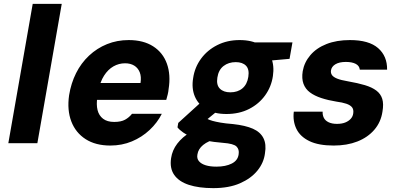

<svg xmlns="http://www.w3.org/2000/svg" viewBox="-20 -740 2064 992"><path d="M23 0 149 -720H299L173 0Z M550 12Q474 12 422.5 -21Q371 -54 348.5 -112.5Q326 -171 337 -248Q347 -310 373 -362Q399 -414 440 -452.5Q481 -491 533 -512Q585 -533 645 -533Q721 -533 771.5 -500.5Q822 -468 842.5 -410.5Q863 -353 851 -279Q850 -266 846.5 -252Q843 -238 839 -224H438L454 -311H706Q711 -344 702 -366.5Q693 -389 673.5 -401Q654 -413 626 -413Q594 -413 566 -397Q538 -381 517.5 -349Q497 -317 488 -268L483 -238Q477 -200 484 -171.5Q491 -143 512.5 -126.5Q534 -110 570 -110Q605 -110 626 -121.5Q647 -133 662 -152H816Q793 -106 753 -68.5Q713 -31 661.5 -9.5Q610 12 550 12Z M1082 232Q1007 232 955.5 215Q904 198 880 163.5Q856 129 864 77Q870 36 896 2Q922 -32 965 -58Q1008 -84 1065 -102L1106 -26Q1055 -12 1029.5 9Q1004 30 1000 58Q996 79 1008 93Q1020 107 1043 114Q1066 121 1098 121Q1146 121 1177.5 105Q1209 89 1213 57Q1217 32 1202 17Q1187 2 1132 -2Q1083 -6 1043.5 -13.5Q1004 -21 975 -31.5Q946 -42 926.5 -55.5Q907 -69 897 -82L901 -105L1032 -224L1134 -192L972 -59L1032 -137Q1041 -131 1051.5 -125.5Q1062 -120 1078 -115.5Q1094 -111 1119.5 -106.5Q1145 -102 1184 -99Q1248 -92 1286.5 -75Q1325 -58 1341 -26.5Q1357 5 1349 52Q1343 101 1310 141.5Q1277 182 1220 207Q1163 232 1082 232ZM1150 -151Q1087 -151 1045.5 -175.5Q1004 -200 986.5 -242Q969 -284 978 -337Q986 -392 1018.5 -436.5Q1051 -481 1102.5 -507Q1154 -533 1218 -533Q1282 -533 1323 -508.5Q1364 -484 1381 -442Q1398 -400 1390 -347Q1382 -292 1350 -247.5Q1318 -203 1267 -177Q1216 -151 1150 -151ZM1170 -263Q1208 -263 1232.5 -283.5Q1257 -304 1263 -343Q1269 -382 1251 -400.5Q1233 -419 1198 -419Q1161 -419 1135 -399Q1109 -379 1103 -339Q1097 -301 1116 -282Q1135 -263 1170 -263ZM1286 -419 1283 -521H1491L1476 -436Z M1704 12Q1626 12 1578.5 -11Q1531 -34 1511.5 -74Q1492 -114 1498 -163H1647Q1646 -146 1653 -131.5Q1660 -117 1677.5 -108.5Q1695 -100 1721 -100Q1746 -100 1763.5 -107Q1781 -114 1792 -126Q1803 -138 1805 -154Q1808 -174 1799 -185.5Q1790 -197 1769.5 -204Q1749 -211 1718 -215Q1675 -222 1640 -233.5Q1605 -245 1581.5 -262.5Q1558 -280 1548 -307Q1538 -334 1544 -372Q1552 -418 1583.5 -455Q1615 -492 1667 -512.5Q1719 -533 1788 -533Q1886 -533 1933.5 -491.5Q1981 -450 1980 -380H1839Q1837 -400 1818 -410Q1799 -420 1767 -420Q1733 -420 1713 -408Q1693 -396 1690 -376Q1688 -363 1695 -352.5Q1702 -342 1721.5 -334Q1741 -326 1777 -320Q1829 -311 1865.5 -300Q1902 -289 1924.5 -272Q1947 -255 1955 -229Q1963 -203 1956 -163Q1948 -109 1914 -69.5Q1880 -30 1826.5 -9Q1773 12 1704 12Z"/></svg>

Font: DM Sans 10pt Black
Style: Italic
Weight: 900
Italic angle: -10°
Version: Version 4.004;gftools[0.9.30]